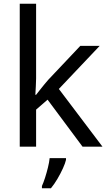

<svg xmlns="http://www.w3.org/2000/svg" viewBox="-20 -780 574 1021"><path d="M172 -363Q172 -347 170.5 -321Q169 -295 168 -276H172Q178 -284 190 -299Q202 -314 214.5 -329.5Q227 -345 236 -355L407 -536H510L293 -307L525 0H419L233 -250L172 -197V0H85V-760H172ZM331 70Q327 88 314.5 115.5Q302 143 285.5 171Q269 199 251 221H203V209Q211 192 219.5 165.5Q228 139 235 110.5Q242 82 244 61H331Z"/></svg>

Font: Noto Sans Thaana
Style: Regular
Weight: 400
Designer: Monotype Design Team
Foundry: Monotype Imaging Inc.
Version: Version 2.001